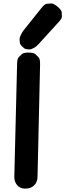

<svg xmlns="http://www.w3.org/2000/svg" viewBox="-20 -1098 387 1139"><path d="M147 -786.1Q117.7 -785.6 108.9 -776.6Q100.1 -767.6 91.1 -758.5Q82 -749.5 81.5 -720.2L64.9 -50.3Q64.5 -20 81.1 -0.5Q97.7 20.5 128.4 21Q162.1 21.5 182.1 2Q202.1 -17.1 202.6 -48.8L217.8 -716.8Q218.3 -748.5 208.7 -758.1Q199.2 -767.6 189.5 -776.9Q179.7 -786.1 147 -786.1ZM319.8 -1059.6Q296.4 -1078.6 283.7 -1077.6Q271 -1076.7 258.1 -1075.7Q245.1 -1074.7 226.6 -1051.3L125 -924.3Q110.4 -905.8 106.7 -897.2Q103 -888.7 99.1 -879.9Q95.2 -871.1 96.2 -862.1Q97.2 -853 97.9 -843.8Q98.6 -834.5 112.8 -820.8Q127 -807.1 135.5 -806.4Q144 -805.7 152.6 -804.9Q161.1 -804.2 169.2 -808.1Q177.2 -812 185.1 -815.9Q192.9 -819.8 207.5 -835Q210 -837.9 212.9 -840.8L328.6 -967.8Q347.7 -988.3 347.2 -1000.5Q346.7 -1012.7 346.2 -1024.7Q345.7 -1036.6 325.2 -1055.2Q322.8 -1057.1 319.8 -1059.6Z"/></svg>

Font: Comic Relief
Style: Bold
Weight: 700
Designer: Jeff Davis
Foundry: Loudifier
Version: Version 1.200; ttfautohint (v1.8.4.7-5d5b)